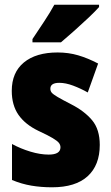

<svg xmlns="http://www.w3.org/2000/svg" viewBox="-20 -786 472 816"><path d="M404 -170Q404 -84 352.5 -37Q301 10 201 10Q155 10 113.5 3Q72 -4 31 -21V-174Q68 -154 109.5 -141.5Q151 -129 187 -129Q237 -129 237 -160Q237 -170 230.5 -178.5Q224 -187 204 -199Q184 -211 143 -230Q87 -257 58.5 -298Q30 -339 30 -400Q30 -478 81.5 -520.5Q133 -563 225 -563Q271 -563 312 -551Q353 -539 397 -516L353 -393Q323 -410 291 -422Q259 -434 232 -434Q194 -434 194 -409Q194 -399 200 -392Q206 -385 224.5 -374Q243 -363 282 -343Q339 -314 371.5 -275Q404 -236 404 -170ZM401 -756Q385 -738 356.5 -711Q328 -684 296.5 -656Q265 -628 239 -606H118V-620Q142 -656 167.5 -694.5Q193 -733 211 -766H401Z"/></svg>

Font: Noto Sans Myanmar UI Condensed Black
Style: Regular
Weight: 900
Width: 3
Designer: Monotype Design Team
Foundry: Monotype Imaging Inc.
Version: Version 2.103; ttfautohint (v1.8.4.7-5d5b)